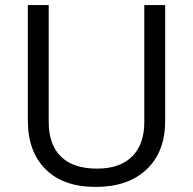

<svg xmlns="http://www.w3.org/2000/svg" viewBox="-20 -734 768 764"><path d="M637.2 -713.9V-252Q637.2 -129.9 563.5 -60.1Q489.7 9.8 360.8 9.8Q231.9 9.8 161.4 -60.5Q90.8 -130.9 90.8 -253.9V-713.9H173.8V-248Q173.8 -158.7 222.7 -110.8Q271.5 -63 366.2 -63Q456.5 -63 505.4 -111.1Q554.2 -159.2 554.2 -249V-713.9Z"/></svg>

Font: f01333215
Style: Regular
Weight: 400
Foundry: Ascender Corporation
Version: Version 1.10